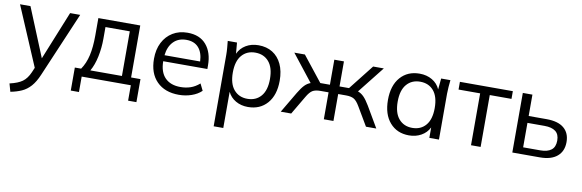

<svg xmlns="http://www.w3.org/2000/svg" viewBox="-51 -939 4825 1593"><g transform="rotate(10 2361.0 -142.0)"><path d="M64 227 45 160Q115 144 151.5 117.5Q188 91 212 36L229 -4L17 -502H105L273 -92L439 -502H524L292 42Q265 106 232 143Q199 180 157.5 198.5Q116 217 64 227Z M556 130V-64H609Q645 -116 661 -186.5Q677 -257 677 -354V-502H1030V-64H1109V130H1039V0H625V130ZM687 -63H953V-439H748V-341Q748 -262 732.5 -188.5Q717 -115 687 -63Z M1444 9Q1326 9 1258 -59.5Q1190 -128 1190 -250Q1190 -329 1220 -387.5Q1250 -446 1303.5 -478.5Q1357 -511 1428 -511Q1531 -511 1586 -446.5Q1641 -382 1641 -273V-243H1269Q1270 -151 1316.5 -104Q1363 -57 1446 -57Q1491 -57 1530 -70Q1569 -83 1606 -115L1634 -58Q1601 -26 1550.5 -8.5Q1500 9 1444 9ZM1428 -451Q1361 -451 1320 -409Q1279 -367 1271 -294H1571Q1568 -369 1531.5 -410Q1495 -451 1428 -451Z M1775 216V-386Q1775 -414 1772.5 -443.5Q1770 -473 1767 -502H1845L1853 -409Q1875 -457 1920.5 -484Q1966 -511 2026 -511Q2094 -511 2144 -480Q2194 -449 2221.5 -390.5Q2249 -332 2249 -251Q2249 -130 2188.5 -60.5Q2128 9 2026 9Q1968 9 1923 -17Q1878 -43 1856 -89V216ZM2010 -57Q2082 -57 2124.5 -106.5Q2167 -156 2167 -251Q2167 -347 2124.5 -396.5Q2082 -446 2010 -446Q1939 -446 1896.5 -396.5Q1854 -347 1854 -251Q1854 -156 1896.5 -106.5Q1939 -57 2010 -57Z M2302 0 2406 -176Q2433 -221 2455 -244Q2477 -267 2505 -277L2328 -502H2417L2584 -291H2665V-502H2746V-291H2826L2992 -502H3082L2904 -277Q2932 -267 2954.5 -244Q2977 -221 3004 -176L3107 0H3020L2928 -156Q2903 -199 2879 -213Q2855 -227 2813 -227H2746V0H2665V-227H2597Q2554 -227 2530.5 -213Q2507 -199 2482 -156L2390 0Z M3383 9Q3282 9 3221.5 -60.5Q3161 -130 3161 -251Q3161 -373 3221.5 -442Q3282 -511 3383 -511Q3443 -511 3489 -484Q3535 -457 3556 -409L3565 -502H3643Q3640 -473 3637.5 -443.5Q3635 -414 3635 -386V0H3554V-88Q3531 -42 3485.5 -16.5Q3440 9 3383 9ZM3399 -57Q3471 -57 3513 -106.5Q3555 -156 3555 -251Q3555 -347 3513 -396.5Q3471 -446 3399 -446Q3328 -446 3285.5 -396.5Q3243 -347 3243 -251Q3243 -156 3285.5 -106.5Q3328 -57 3399 -57Z M3905 0V-437H3723V-502H4169V-437H3986V0Z M4253 0V-502H4334V-322H4485Q4582 -322 4631.5 -280.5Q4681 -239 4681 -163Q4681 -86 4630.5 -43Q4580 0 4485 0ZM4334 -58H4478Q4539 -58 4571 -83Q4603 -108 4603 -162Q4603 -215 4571 -239.5Q4539 -264 4478 -264H4334Z"/></g></svg>

Font: Mulish
Style: Regular
Weight: 400
Designer: Vernon Adams
Foundry: Vernon Adams
Version: Version 3.603; ttfautohint (v1.8.3)